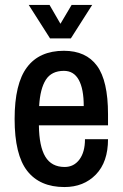

<svg xmlns="http://www.w3.org/2000/svg" viewBox="-20 -743 496 775"><path d="M240 12Q141 12 90 -53Q39 -118 39 -263Q39 -405 89 -471.5Q139 -538 238 -538Q327 -538 371.5 -477.5Q416 -417 416 -282V-237H137Q138 -152 163 -110.5Q188 -69 241 -69Q278 -69 300.5 -99Q323 -129 323 -181H416Q416 -89 367 -38.5Q318 12 240 12ZM138 -315H318Q318 -384 298 -420.5Q278 -457 238 -457Q188 -457 165 -421Q142 -385 138 -315ZM182 -588 96 -723H180L224 -647L269 -723H352L266 -588Z"/></svg>

Font: Archivo Narrow Medium
Style: Regular
Weight: 500
Designer: Hector Gatti
Foundry: Omnibus-Type
Version: Version 3.002